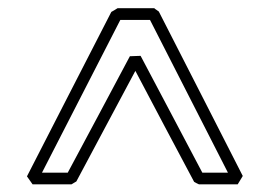

<svg xmlns="http://www.w3.org/2000/svg" viewBox="-20 -728 661 480"><path d="M47.4 -287.1Q100.6 -390.6 152.8 -492.7Q205.1 -594.7 258.3 -698.2Q265.6 -702.1 273.9 -707.5H365.7Q368.2 -705.1 371.1 -703.4Q374 -701.7 377 -699.2Q429.7 -596.2 481.9 -493.9Q534.2 -391.6 586.9 -288.1Q583.5 -282.7 580.6 -277.6Q577.6 -272.5 574.2 -267.1H477.5Q474.6 -268.6 471.4 -270Q468.3 -271.5 465.3 -273.4Q428.2 -343.3 391.6 -412.1Q355 -481 318.4 -550.8Q281.2 -481 244.6 -412.6Q208 -344.2 170.9 -274.4Q168 -272.5 164.8 -270.8Q161.6 -269 158.7 -267.1H61.5ZM85 -296.4H149.4Q188.5 -369.1 227.1 -441.7Q265.6 -514.2 304.7 -587.4Q311.5 -587.9 318.1 -587.9Q324.7 -587.9 331.5 -588.4Q370.1 -515.1 408.7 -442.4Q447.3 -369.6 485.8 -296.4H549.8Q501 -392.6 452.4 -487.3Q403.8 -582 355 -678.2H280.8Z"/></svg>

Font: XB Kayhan Pook
Style: Regular
Weight: 700
Designer: Behnam
Foundry: Irmug
Version: Version 7.300 2009